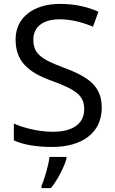

<svg xmlns="http://www.w3.org/2000/svg" viewBox="-20 -744 589 985"><path d="M502 -191C502 -303 433 -350 307 -397C191 -440 151 -469 151 -541C151 -603 197 -645 286 -645C348 -645 407 -628 457 -607L485 -684C431 -708 366 -724 288 -724C153 -724 60 -655 60 -542C60 -431 122 -374 244 -330C373 -283 412 -253 412 -183C412 -112 357 -68 251 -68C175 -68 99 -89 51 -110V-24C96 -2 167 10 247 10C403 10 502 -64 502 -191ZM321 70V61H234C229 104 208 176 193 209V221H241C277 178 312 106 321 70Z"/></svg>

Font: Noto Sans Kayah Li
Style: Regular
Weight: 400
Designer: Monotype Design Team, Sérgio Martins
Foundry: Monotype Imaging Inc.
Version: Version 2.002